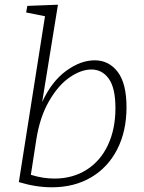

<svg xmlns="http://www.w3.org/2000/svg" viewBox="-20 -788 610 815"><path d="M517 -333Q517 -231 477.5 -154Q438 -77 366.5 -35Q295 7 200 7Q133 7 60 -15L171 -719L91 -735L96 -763L226 -768L159 -355Q199 -442 260.5 -487Q322 -532 382 -532Q442 -532 479.5 -483Q517 -434 517 -333ZM470 -329Q470 -414 442 -453.5Q414 -493 368 -493Q324 -493 275.5 -459.5Q227 -426 188 -358.5Q149 -291 134 -195L111 -46Q162 -30 211 -30Q288 -30 347 -67Q406 -104 438 -172Q470 -240 470 -329Z"/></svg>

Font: Bitter Pro Light
Style: Italic
Weight: 300
Italic angle: -9°
Designer: Sol Matas, and Bitter project Authors
Foundry: Sol Matas
Version: Version 1.010